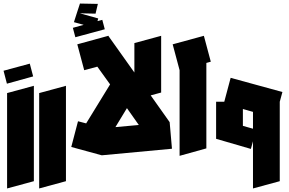

<svg xmlns="http://www.w3.org/2000/svg" viewBox="-25 -876 1628 1083"><path d="M15 187V-351L166 -392V146ZM14 -404 -5 -477 143 -517 162 -445Z M196 187V-351L347 -392V146Z M549 0 377 -47 415 -192 461 -180 596 -400 524 -500 450 -480 411 -626 586 -674H587L588 -671L733 -467V-633L884 -674V-354L825 -338L932 -187L945 -37ZM691 -266 626 -159 758 -171ZM400 -666 386 -719 447 -736 392 -751 408 -801 426 -856 527 -854 514 -799 425 -801 529 -772 525 -757 552 -764 566 -711Z M988 3V-480L949 -626L1125 -674L1164 -528L1139 -521V-39Z M1390 -36 1194 -93V-94V-302H1240L1276 -437L1568 -357L1553 -302V146L1402 187V-79ZM1345 -166 1402 -150V-245L1345 -261Z"/></svg>

Font: Blaka Ink
Style: Regular
Weight: 400
Designer: Mohamed Gaber
Foundry: Kief Type Foundry
Version: Version 1.003; ttfautohint (v1.8.4.7-5d5b)